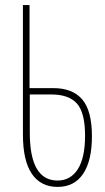

<svg xmlns="http://www.w3.org/2000/svg" viewBox="-20 -734 412 754"><path d="M70 -206V-714H96V-388H189Q265 -388 303 -343.5Q341 -299 341 -199Q341 -103 306.5 -51.5Q272 0 206 0Q140 0 105 -51.5Q70 -103 70 -206ZM314 -201Q314 -292 282 -327.5Q250 -363 182 -363H97V-213Q97 -25 206 -25Q257 -25 285.5 -69.5Q314 -114 314 -201Z"/></svg>

Font: Noto Sans Display Thin Cond
Style: Regular
Weight: 250
Width: 3
Designer: Monotype Design team
Foundry: Monotype Imaging Inc.
Version: Version 1.000